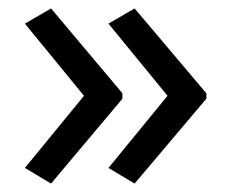

<svg xmlns="http://www.w3.org/2000/svg" viewBox="-20 -491 549 455"><path d="M469 -257 299 -56 237 -93 377 -264 237 -435 299 -471 469 -270ZM270 -257 101 -56 39 -93 179 -264 39 -435 101 -471 270 -270Z"/></svg>

Font: Noto Sans Soyombo
Style: Regular
Weight: 400
Designer: Monotype Design Team
Foundry: Monotype Imaging Inc.
Version: Version 2.001; ttfautohint (v1.8.4.7-5d5b)